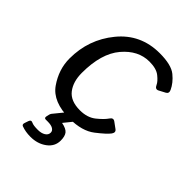

<svg xmlns="http://www.w3.org/2000/svg" viewBox="-211 -620 923 923"><g transform="rotate(45 250.5 -159.0)"><path d="M33.2 -196.3Q33.2 -325.7 113 -423.3Q192.9 -521 322.3 -521Q401.4 -521 435.1 -493.4Q468.8 -465.8 483.9 -432.6Q491.7 -415 477.1 -407.2L444.8 -390.1Q428.2 -381.3 418.9 -402.3Q412.1 -418 387.7 -437.7Q363.3 -457.5 315.9 -457.5Q239.7 -457.5 181.9 -389.2Q124 -320.8 124 -189Q124 -129.4 152.6 -92.3Q181.2 -55.2 244.6 -55.2Q294.9 -55.2 327.1 -81.3Q359.4 -107.4 373 -127.9Q384.3 -145 398.9 -134.8L429.7 -112.3Q443.8 -102.1 432.1 -85.4Q418 -65.9 370.1 -28.8Q322.3 8.3 238.3 8.3Q124 8.3 78.6 -56.9Q33.2 -122.1 33.2 -196.3ZM105.5 192.9Q95.2 189 100.1 175.3L106.4 156.7Q111.8 141.1 126 148.4Q137.7 154.3 168 154.3Q191.4 154.3 206.5 145Q221.7 135.7 221.7 119.6Q221.7 107.4 209.7 99.9Q197.8 92.3 173.8 92.3H160.2Q149.4 92.3 151.4 80.1Q154.8 59.6 160.2 53.2L203.6 0Q212.4 -10.7 225.6 -10.7H259.3Q274.9 -10.7 266.1 0L228 46.9L227.5 48.3Q260.3 54.7 271.5 69.3Q282.7 84 282.7 112.8Q282.7 152.8 248.5 178Q214.4 203.1 166.5 203.1Q132.8 203.1 105.5 192.9Z"/></g></svg>

Font: Istok
Style: Italic
Weight: 500
Italic angle: -13°
Designer: Andrey V. Panov
Foundry: Andrey V. Panov
Version: Version 1.0.3